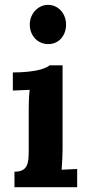

<svg xmlns="http://www.w3.org/2000/svg" viewBox="-20 -783 367 803"><path d="M241.7 -509.8H187.5C173.8 -497.1 126.5 -480 33.7 -480V-404.3L104 -407.2C100.6 -377.4 100.1 -343.8 100.1 -319.8V-153.8C100.1 -100.6 96.7 -64.9 40.5 -64.9V0H302.7V-76.2L237.8 -73.2C240.2 -103.5 241.7 -141.1 241.7 -160.6ZM256.3 -680.2C256.3 -726.1 224.1 -762.7 180.7 -762.7C139.6 -762.7 104.5 -726.1 104.5 -680.2C104.5 -635.3 136.2 -598.6 182.1 -598.6C227.1 -598.6 256.3 -635.3 256.3 -680.2Z"/></svg>

Font: Parastoo
Style: Bold
Weight: 700
Foundry: Saber Rastikerdar (saber.rastikerdar@gmail.com)
Version: Version 2.0.1